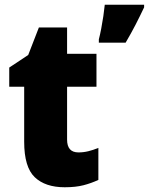

<svg xmlns="http://www.w3.org/2000/svg" viewBox="-20 -780 628 810"><path d="M311 -137Q332 -137 352.5 -142Q373 -147 395 -156V-21Q365 -7 332 1.5Q299 10 253 10Q171 10 126.5 -32.5Q82 -75 82 -182V-414H19V-495L99 -548L144 -664H263V-553H387V-414H263V-191Q263 -137 311 -137ZM588 -749Q570 -711 552 -676Q534 -641 510 -600H397V-614Q402 -633 407 -659Q412 -685 416 -712Q420 -739 422 -760H588Z"/></svg>

Font: Noto Sans Myanmar UI SemiCondensed Black
Style: Regular
Weight: 900
Width: 4
Designer: Monotype Design Team
Foundry: Monotype Imaging Inc.
Version: Version 2.103; ttfautohint (v1.8.4.7-5d5b)